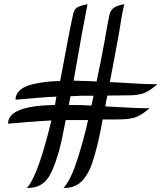

<svg xmlns="http://www.w3.org/2000/svg" viewBox="-20 -745 779 926"><path d="M319.8 -280.8C348.6 -282.2 365.7 -283.2 372.1 -283.2H431.2L420.9 -235.8C396 -237.8 359.9 -238.8 312 -238.8ZM118.2 161.1C153.8 161.1 183.1 147.9 205.1 122.1C225.1 98.1 245.1 51.3 265.1 -18.1C275.4 -56.6 285.6 -106 296.9 -166H404.8C391.6 -106.4 375 -44.9 355 18.6C335 82 314 127.4 292 154.8L286.1 161.1H295.9C309.1 161.1 321.3 159.2 333 154.8C356 146.5 372.1 134.8 387.7 113.8C402.8 92.3 411.6 76.2 421.9 49.3C431.6 22 435.5 6.8 442.9 -20C453.1 -56.6 463.9 -106.4 475.1 -168.9H545.9C581.1 -168.9 608.4 -171.9 627.4 -177.2C646.5 -182.6 668.5 -195.8 692.9 -215.8L701.2 -223.1H689C668.9 -223.1 647.5 -223.6 625.5 -224.6C603 -225.6 578.1 -227.1 551.3 -228.5C523.9 -230 502.9 -231.4 487.8 -231.9C490.2 -249 493.7 -266.1 498 -284.2C509.8 -284.2 527.3 -284.2 550.3 -284.7C573.2 -285.2 590.3 -285.2 602.1 -285.2C630.9 -285.2 654.3 -288.6 672.9 -295.4C690.9 -302.2 710.4 -314.5 731 -332L738.8 -338.9H727.1C698.2 -338.9 657.7 -340.3 605.5 -343.8C553.2 -347.2 521 -348.6 509.8 -349.1C522 -412.1 536.6 -489.7 553.2 -581.1C563 -645 571.3 -691.4 578.1 -719.2L580.1 -725.1L571.8 -723.1C533.2 -715.3 513.2 -703.6 506.8 -668.9C502 -647 493.7 -601.6 481.9 -533.2C467.8 -458.5 456.1 -398.4 445.8 -352.1C434.1 -353 397 -354.5 335 -356C363.8 -522.5 385.7 -643.6 400.9 -719.2L401.9 -725.1L395 -723.1C374 -719.2 358.9 -713.9 349.6 -707.5C340.3 -700.7 334.5 -688 331.1 -668.9C324.2 -637.2 317.4 -605 311 -571.3C304.7 -537.6 296.9 -498 288.6 -451.7C279.8 -405.3 273.4 -372.6 270 -354C227.1 -353.5 191.9 -350.6 141.6 -339.8C91.3 -329.1 57.6 -304.2 55.2 -269V-264.2L125 -270C134.8 -270.5 148.4 -272 165.5 -273.4C199.7 -276.4 227.1 -278.3 252 -278.8C251 -271.5 246.1 -245.6 245.1 -238.8C97.7 -236.3 22.5 -208 19 -152.8V-147.9L23.9 -148.9C31.2 -149.4 60.1 -151.9 111.3 -156.2C162.6 -160.2 201.2 -162.6 228 -164.1C186.5 6.8 148.9 113.3 115.2 154.8L108.9 161.1Z"/></svg>

Font: Dancing Script
Style: Regular
Weight: 800
Designer: Pablo Impallari
Foundry: Pablo Impallari
Version: Version 2.001